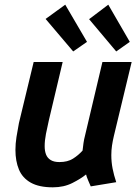

<svg xmlns="http://www.w3.org/2000/svg" viewBox="-20 -789 600 821"><path d="M206 12Q147 12 111.5 -8Q76 -28 61 -64Q46 -100 46 -148Q46 -175 50.5 -203.5Q55 -232 61 -263L124 -524H248L189 -275Q182 -245 176.5 -216.5Q171 -188 171 -164Q171 -143 177 -128Q183 -113 197 -104.5Q211 -96 234 -96Q269 -96 292 -110.5Q315 -125 333 -145Q335 -162 337 -177Q339 -192 344 -211L418 -524H543L467 -208Q462 -187 459 -167Q456 -147 456 -126Q456 -96 461.5 -68Q467 -40 477 -10L368 8Q364 -1 357 -17.5Q350 -34 348 -43Q326 -25 289.5 -6.5Q253 12 206 12ZM293 -569 175 -708 259 -769 352 -610ZM477 -569 361 -707 443 -769 535 -610Z"/></svg>

Font: Ubuntu Sans Mono SemiBold
Style: Italic
Weight: 600
Italic angle: -13.5°
Monospace: yes
Designer: Dalton Maag Ltd
Foundry: Dalton Maag Ltd
Version: Version 1.006